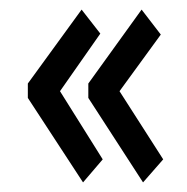

<svg xmlns="http://www.w3.org/2000/svg" viewBox="-20 -432 390 400"><path d="M153 -52 38 -228V-258L150 -412L189 -362L105 -242L194 -100ZM278 -52 164 -228V-258L275 -412L315 -360L229 -242L320 -100Z"/></svg>

Font: Inconsolata ExtraCondensed SemiBold
Style: Regular
Weight: 600
Width: 2
Monospace: yes
Designer: Raph Levien, Cyreal, Brenton Simpson
Foundry: Raph Levien, Cyreal, Google
Version: Version 3.001; ttfautohint (v1.8.2.53-6de2)